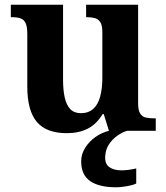

<svg xmlns="http://www.w3.org/2000/svg" viewBox="-20 -556 707 816"><path d="M264 10Q177 10 136.5 -38Q96 -86 96 -188V-412Q96 -441 89.5 -456.5Q83 -472 68.5 -477.5Q54 -483 29 -483H26V-536H248V-216Q248 -174 255 -142Q262 -110 278.5 -92.5Q295 -75 324 -75Q356 -75 376.5 -93.5Q397 -112 406 -146.5Q415 -181 415 -227V-419Q415 -448 406.5 -461.5Q398 -475 383.5 -479Q369 -483 349 -483H346V-536H567V-116Q567 -88 575.5 -74Q584 -60 599.5 -56.5Q615 -53 634 -53H642V0H443L421 -71H416Q390 -28 352.5 -9Q315 10 264 10ZM474 240Q401 240 363 213.5Q325 187 325 130Q325 99 342 72Q359 45 386 26Q413 7 443 0H520Q499 6 477.5 21.5Q456 37 441.5 60Q427 83 427 115Q427 143 446.5 155.5Q466 168 496 168Q510 168 525.5 166Q541 164 559 160V224Q549 229 533 232.5Q517 236 501 238Q485 240 474 240Z"/></svg>

Font: Noto Serif Myanmar
Style: Regular
Weight: 400
Designer: Ben Mitchell and the Monotype Design Team
Foundry: Monotype Imaging Inc.
Version: Version 2.106